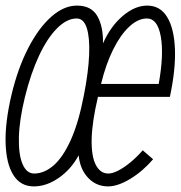

<svg xmlns="http://www.w3.org/2000/svg" viewBox="-24 -652 646 686"><path d="M502 -632Q548 -632 573 -591.5Q598 -551 601 -477.5Q604 -404 583 -306H326Q305 -217 303.5 -156Q302 -95 318 -63.5Q334 -32 363 -32Q378 -32 398.5 -42.5Q419 -53 441.5 -71.5Q464 -90 486 -115L523 -83Q486 -40 441.5 -13Q397 14 362 14Q320 14 291 -16.5Q262 -47 257 -97Q230 -47 186 -16.5Q142 14 97 14Q49 14 23.5 -27Q-2 -68 -4 -141.5Q-6 -215 17 -313Q40 -409 77 -480.5Q114 -552 159 -592Q204 -632 251 -632Q302 -632 323.5 -595Q345 -558 344 -497Q371 -558 414.5 -595Q458 -632 502 -632ZM98 -32Q134 -32 167.5 -61Q201 -90 229 -152Q257 -214 276 -313Q292 -395 294.5 -456.5Q297 -518 286 -552Q275 -586 250 -586Q215 -586 180 -551Q145 -516 115.5 -453Q86 -390 65 -305Q45 -223 43.5 -161.5Q42 -100 56.5 -66Q71 -32 98 -32ZM337 -352H543Q562 -457 550.5 -521.5Q539 -586 501 -586Q469 -586 437.5 -556.5Q406 -527 380 -474.5Q354 -422 337 -352Z"/></svg>

Font: Victor Mono Thin Thin
Style: Italic
Weight: 250
Italic angle: -12°
Monospace: yes
Version: Version 1.561;gftools[0.9.30]